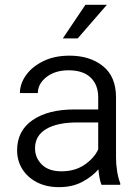

<svg xmlns="http://www.w3.org/2000/svg" viewBox="-20 -770 580 800"><path d="M402.8 0Q397.9 -11.7 394.8 -29.1Q391.6 -46.4 390.1 -64.5Q364.3 -34.2 322.8 -12.2Q281.2 9.8 226.1 9.8Q173.3 9.8 134 -10.5Q94.7 -30.8 73 -65.4Q51.3 -100.1 51.3 -143.6Q51.3 -225.1 115.7 -269.5Q180.2 -314 290.5 -314H389.2V-364.7Q389.2 -416.5 357.7 -446.8Q326.2 -477.1 265.6 -477.1Q209.5 -477.1 173.6 -449Q137.7 -420.9 137.7 -382.3H63Q63 -421.4 88.6 -457Q114.3 -492.7 160.9 -515.4Q207.5 -538.1 269.5 -538.1Q354.5 -538.1 408.9 -494.6Q463.4 -451.2 463.4 -363.8V-113.3Q463.4 -86.4 468 -56.6Q472.7 -26.9 481 -6.8V0ZM235.8 -56.2Q292.5 -56.2 332.5 -83.7Q372.6 -111.3 389.2 -147.5V-259.8H301.8Q218.3 -259.8 172.1 -232.2Q126 -204.6 126 -152.3Q126 -112.3 154.5 -84.2Q183.1 -56.2 235.8 -56.2ZM241.7 -609.9 335.9 -750H425.3L303.7 -609.9Z"/></svg>

Font: Vazirmatn RD UI Light
Style: Regular
Weight: 300
Designer: Saber Rastikerdar
Foundry: Saber Rastikerdar
Version: Version 33.003